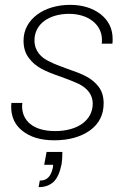

<svg xmlns="http://www.w3.org/2000/svg" viewBox="-20 -570 537 791"><path d="M71 -32C104 -5 148 8 204 8C264 8 313 -6 351 -33C388 -60 407 -97 407 -144C407 -172 400 -195 386 -213C358 -249 323 -264 256 -287C226 -298 202 -307 185 -316C149 -332 122 -360 122 -404C122 -471 182 -513 265 -513C342 -513 400 -470 400 -406C400 -399 400 -393 399 -390H443C444 -395 444 -401 444 -410C444 -452 427 -486 394 -512C361 -537 319 -550 269 -550C160 -550 77 -490 77 -403C77 -374 84 -350 99 -331C127 -293 166 -276 233 -253C263 -242 286 -233 303 -225C336 -209 362 -183 362 -143C362 -76 302 -30 207 -30C115 -30 71 -74 71 -133C71 -137 72 -142 72 -146H27C27 -141 26 -136 26 -131C26 -89 41 -56 71 -32ZM200 180C216 165 227 140 234 105C236 90 237 74 237 56H172L162 109H199L198 120C190 156 175 174 144 174L139 201C164 201 184 194 200 180Z"/></svg>

Font: Momo Neue ExtLt
Style: Italic
Weight: 200
Italic angle: -10°
Designer: Ninad Kale (Devanagari), Jonny Pinhorn (Latin)
Foundry: Indian Type Foundry
Version: 4.004